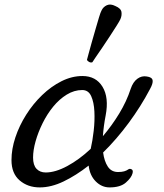

<svg xmlns="http://www.w3.org/2000/svg" viewBox="-20 -809 715 836"><path d="M153 7Q101 7 65.5 -23.5Q30 -54 30 -112Q30 -160 47 -211Q64 -262 94 -309.5Q124 -357 163.5 -395Q203 -433 248 -455.5Q293 -478 339 -478Q398 -478 426.5 -431Q455 -384 440 -306Q431 -260 428 -216Q467 -262 499 -314.5Q531 -367 549 -422Q559 -452 578 -466Q597 -480 619 -476Q642 -473 644.5 -459.5Q647 -446 633 -421Q593 -345 540.5 -274Q488 -203 429 -145Q434 -107 449.5 -83.5Q465 -60 494 -60Q510 -60 520.5 -63Q531 -66 538 -71Q544 -76 552.5 -72Q561 -68 557 -54Q552 -35 528 -14Q504 7 457 7Q423 7 397 -19Q371 -45 366 -88Q311 -45 257 -19Q203 7 153 7ZM179 -58Q221 -58 273 -86Q325 -114 375 -161Q383 -196 388 -239.5Q393 -283 391 -323.5Q389 -364 377 -390.5Q365 -417 338 -417Q303 -417 270.5 -397Q238 -377 211.5 -344.5Q185 -312 165.5 -272.5Q146 -233 135 -194Q124 -155 124 -123Q124 -90 139 -74Q154 -58 179 -58ZM382.2 -538Q375.6 -535.4 368.2 -539.2Q360.8 -543 358.7 -548.7Q359.8 -552.8 365.3 -573.3Q370.8 -593.8 378.9 -622.7Q387 -651.6 395.6 -680.8Q404.1 -710 411 -733.1Q417.9 -756.1 422 -763.1Q429.1 -778.7 445 -786.2Q460.9 -793.6 482.2 -782.8Q506.6 -772.6 508.9 -756.6Q511.2 -740.6 504 -725Q500.5 -717.1 487.8 -697.1Q475.1 -677.1 458.3 -651.2Q441.5 -625.3 424.6 -600.6Q407.7 -575.8 395.7 -558.5Q383.8 -541.2 382.2 -538Z"/></svg>

Font: Zen Old Mincho
Style: Regular
Weight: 400
Designer: Yoshimichi Ohira
Foundry: Positype
Version: Version 1.001